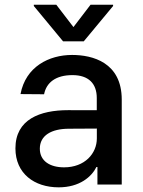

<svg xmlns="http://www.w3.org/2000/svg" viewBox="-20 -787 609 819"><path d="M230.1 12.1C320.3 12.1 371.1 -33.7 391.3 -74.6H395.6V0H499.3V-362.2C499.3 -521 374.3 -552.6 287.6 -552.6C188.9 -552.6 89.5 -502.5 67.5 -385.7L168 -384.9C177.9 -435 217.7 -466.6 289.1 -466.6C357.6 -466.6 392.8 -430.8 392.8 -369V-316.8L270.6 -317.1C150.6 -317.1 45.8 -278.1 45.8 -154.1C45.8 -46.9 126.4 12.1 230.1 12.1ZM124.3 -761.4 248.9 -610.8H337.4L462.4 -761.4V-766.7H366.1L293.3 -671.5L220.2 -766.7H124.3ZM149.9 -152.7C149.9 -209.5 199.6 -237.6 273.1 -237.9L393.1 -238.6V-196.7C393.1 -132.1 341.6 -73.2 253.2 -73.2C193.2 -73.2 149.9 -100.1 149.9 -152.7Z"/></svg>

Font: Magic Ui Pro Medium
Style: Regular
Weight: 500
Designer: Stefan Endress, Andreas Faust
Version: Version 1.000;FEAKit 1.0